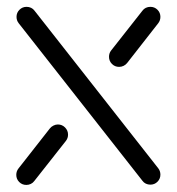

<svg xmlns="http://www.w3.org/2000/svg" viewBox="-20 -538 514 559"><path d="M148.5 -175.6Q160.7 -175.6 169.4 -166.9Q178.1 -158.1 178.1 -145.9Q178.1 -135.9 171.9 -127.8L79.6 -10.7Q75.9 -5.6 69.8 -2.6Q63.7 0.4 56.7 0.4Q44.4 0.4 35.9 -8.1Q27.4 -16.7 27.4 -28.9Q27.4 -39.3 33.7 -47.4L125.2 -164.1Q129.3 -169.3 135.6 -172.4Q141.9 -175.6 148.5 -175.6ZM28.1 -488.9Q28.1 -501.1 36.7 -509.6Q45.2 -518.1 57.4 -518.1Q64.4 -518.1 70.6 -515.2Q76.7 -512.2 80.4 -507L440.7 -48.1Q447 -40 447 -29.6Q447 -17.4 438.5 -8.9Q430 -0.4 417.8 -0.4Q410.7 -0.4 404.6 -3.3Q398.5 -6.3 394.8 -11.5L34.4 -470.4Q28.1 -478.5 28.1 -488.9ZM417.8 -518.1Q430 -518.1 438.5 -509.6Q447 -501.1 447 -488.9Q447 -478.5 440.7 -470.4L350 -354.4Q345.9 -349.3 339.8 -346.3Q333.7 -343.3 326.7 -343.3Q314.4 -343.3 305.9 -351.9Q297.4 -360.4 297.4 -372.6Q297.4 -383 303.3 -390.7L394.8 -507Q398.5 -512.2 404.6 -515.2Q410.7 -518.1 417.8 -518.1Z"/></svg>

Font: 26F Galaxy Sans Medium
Style: Regular
Weight: 500
Designer: C₂₉H₂₅N₃O₅
Version: Version 1.100